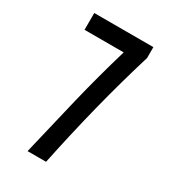

<svg xmlns="http://www.w3.org/2000/svg" viewBox="-158 -702 691 782"><g transform="rotate(30 187.5 -311.5)"><path d="M98 0Q131 -141 163.5 -275Q196 -409 236 -544H52V-623H330V-572Q287 -431 251.5 -290Q216 -149 185 0Z"/></g></svg>

Font: Inconsolata Condensed SemiBold
Style: Regular
Weight: 600
Width: 3
Monospace: yes
Designer: Raph Levien, Cyreal, Brenton Simpson
Foundry: Raph Levien, Cyreal, Google
Version: Version 3.100; ttfautohint (v1.8.4.7-5d5b)